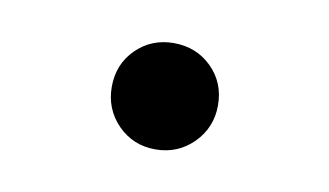

<svg xmlns="http://www.w3.org/2000/svg" viewBox="-32 -474 398 232"><g transform="rotate(10 167.0 -358.0)"><path d="M102.1 -357.9Q102.1 -385.7 120.8 -404.3Q139.6 -422.9 167 -422.9Q194.8 -422.9 213.6 -404.3Q232.4 -385.7 232.4 -357.9Q232.4 -330.6 213.4 -311.5Q194.3 -292.5 167 -292.5Q139.6 -292.5 120.8 -311.5Q102.1 -330.6 102.1 -357.9Z"/></g></svg>

Font: HK Grotesk Legacy
Style: Regular
Weight: 400
Designer: Alfredo Marco Pradil
Foundry: Hanken Design Co.
Version: Version 2.022;PS 002.022;hotconv 1.0.88;makeotf.lib2.5.64775